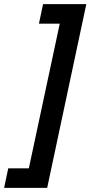

<svg xmlns="http://www.w3.org/2000/svg" viewBox="-93 -747 439 932"><path d="M-73 165H136L326 -727H116L96 -632H197L47 70H-53Z"/></svg>

Font: Noto Sans ExtraCondensed
Style: Bold Italic
Weight: 700
Width: 2
Italic angle: -12°
Designer: Monotype Design Team
Foundry: Monotype Imaging Inc.
Version: Version 2.013